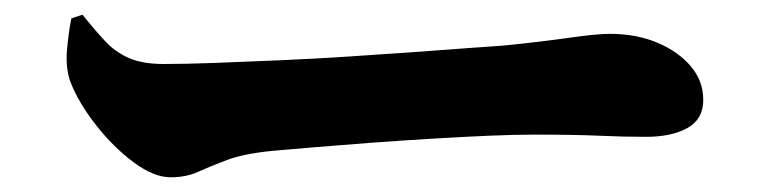

<svg xmlns="http://www.w3.org/2000/svg" viewBox="-20 -500 1040 261"><path d="M212 -259Q189 -259 161.5 -279.5Q134 -300 110.5 -330Q87 -360 76 -388Q69 -407 71 -431Q73 -455 77 -475L92 -480Q109 -459 123 -444Q137 -429 155.5 -421Q174 -413 203 -413Q232 -413 272.5 -414.5Q313 -416 359 -418Q405 -420 451.5 -423Q498 -426 540 -429Q582 -432 614.5 -434.5Q647 -437 664 -438Q714 -443 752.5 -448.5Q791 -454 809 -454Q845 -454 873.5 -442Q902 -430 919 -410Q936 -390 936 -364Q936 -338 914.5 -326Q893 -314 858 -314Q827 -314 794.5 -315.5Q762 -317 705 -317Q680 -317 644.5 -315.5Q609 -314 567.5 -311.5Q526 -309 485.5 -306Q445 -303 409.5 -300Q374 -297 351 -295Q311 -291 288.5 -282.5Q266 -274 249.5 -266.5Q233 -259 212 -259Z"/></svg>

Font: Noto Serif JP ExtraLight Black
Style: Regular
Weight: 900
Version: Version 2.003-H1;hotconv 1.1.1;makeotfexe 2.6.0